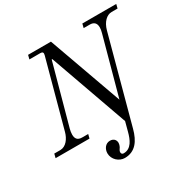

<svg xmlns="http://www.w3.org/2000/svg" viewBox="-215 -899 1304 1324"><g transform="rotate(-30 437.0 -237.0)"><path d="M-10 0H260L268 -32H220C182 -32 170 -53 170 -83C170 -96 172 -111 176 -126L307 -603H312L533 18L513 93C499 146 475 206 414 206C404 206 396 200 396 188C396 180 400 171 404 166C411 158 419 140 419 125C419 107 408 83 374 83C338 83 316 116 316 150C316 200 360 238 405 238C488 238 531 178 554 91L737 -586C753 -646 791 -680 828 -680H876L884 -712H614L606 -680H654C687 -680 705 -664 705 -629C705 -617 703 -603 698 -586L573 -129L364 -712H182L174 -680H261C279 -680 285 -672 280 -653L137 -126C124 -76 91 -32 46 -32H-2Z"/></g></svg>

Font: Old Standard
Style: Italic
Weight: 400
Italic angle: -15.2°
Designer: Alexey Kryukov <alexios@thessalonica.org.ru>
Version: Version 2.0